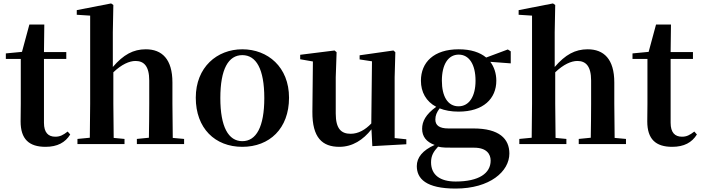

<svg xmlns="http://www.w3.org/2000/svg" viewBox="-20 -839 4082 1118"><path d="M245 16C314 16 360 -9 389 -56L374 -73C347 -52 329 -43 302 -43C261 -43 236 -67 236 -124V-496H366V-536H236L238 -696H151L108 -537L14 -528V-496H101V-235C101 -195 100 -169 100 -132C100 -29 149 16 245 16Z M845 0H1052V-30L986 -36L984 -235V-359C984 -495 923 -552 829 -552C756 -552 699 -521 637 -449V-651L640 -810L627 -819L427 -780V-753L505 -748V-235L503 -37L431 -30V0H705V-30L642 -36C641 -93 640 -179 640 -235V-418C688 -464 733 -484 769 -484C818 -484 849 -454 849 -370V-235C849 -177 848 -93 847 -37L777 -30V0Z M1391 16C1549 16 1663 -90 1663 -270C1663 -449 1539 -552 1391 -552C1244 -552 1120 -448 1120 -270C1120 -92 1232 16 1391 16ZM1391 -17C1310 -17 1263 -100 1263 -268C1263 -437 1310 -518 1391 -518C1472 -518 1519 -437 1519 -268C1519 -100 1472 -17 1391 -17Z M2148 12 2346 1V-28L2278 -35V-389L2282 -535L2271 -545L2074 -517V-493L2146 -482L2142 -120C2107 -83 2066 -60 2022 -60C1967 -60 1935 -89 1935 -178V-389L1940 -535L1928 -545L1728 -520V-494L1802 -481L1799 -188C1798 -37 1857 16 1956 16C2033 16 2095 -25 2143 -86Z M2650 -220C2587 -220 2553 -278 2553 -369C2553 -464 2590 -521 2651 -521C2711 -521 2749 -465 2749 -369C2749 -278 2712 -220 2650 -220ZM2650 -189C2795 -189 2870 -265 2870 -369C2870 -412 2857 -450 2835 -479L2954 -470V-540L2937 -551L2811 -504C2775 -534 2722 -552 2651 -552C2506 -552 2431 -476 2431 -369C2431 -303 2461 -248 2520 -217C2459 -173 2438 -132 2438 -89C2438 -44 2463 -12 2511 5C2441 36 2407 78 2407 128C2407 201 2460 259 2633 259C2833 259 2946 159 2946 55C2946 -31 2887 -91 2737 -91H2591C2537 -91 2515 -110 2515 -143C2515 -167 2523 -185 2540 -208C2570 -196 2607 -189 2650 -189ZM2531 15C2556 21 2580 21 2626 21H2741C2814 21 2837 59 2837 96C2837 170 2769 218 2633 218C2543 218 2490 180 2490 106C2490 68 2504 44 2531 15Z M3418 0H3625V-30L3559 -36L3557 -235V-359C3557 -495 3496 -552 3402 -552C3329 -552 3272 -521 3210 -449V-651L3213 -810L3200 -819L3000 -780V-753L3078 -748V-235L3076 -37L3004 -30V0H3278V-30L3215 -36C3214 -93 3213 -179 3213 -235V-418C3261 -464 3306 -484 3342 -484C3391 -484 3422 -454 3422 -370V-235C3422 -177 3421 -93 3420 -37L3350 -30V0Z M3894 16C3963 16 4009 -9 4038 -56L4023 -73C3996 -52 3978 -43 3951 -43C3910 -43 3885 -67 3885 -124V-496H4015V-536H3885L3887 -696H3800L3757 -537L3663 -528V-496H3750V-235C3750 -195 3749 -169 3749 -132C3749 -29 3798 16 3894 16Z"/></svg>

Font: Noto Serif KR
Style: Bold
Weight: 700
Designer: Ryoko NISHIZUKA 西塚涼子 (kana & ideographs); Frank Grießhammer (Latin, Greek & Cyrillic); Wenlong ZHANG 张文龙 (bopomofo); San
Foundry: Adobe
Version: Version 2.001;hotconv 1.1.0;makeotfexe 2.6.0